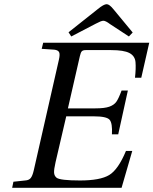

<svg xmlns="http://www.w3.org/2000/svg" viewBox="-20 -896 732 916"><path d="M307 -742 447 -853Q475 -876 489 -876Q502 -876 522 -851L613 -741L595 -722L505 -781Q484 -797 473 -797Q463 -797 437 -783L320 -722ZM38 0 44 -29 100 -35Q118 -36 126.5 -46.5Q135 -57 141 -83L261 -611Q267 -637 262 -647Q257 -657 239 -659L179 -663L186 -692H692L654 -525H624Q629 -570 626.5 -599.5Q624 -629 597.5 -643Q571 -657 510 -657H389Q376 -657 370.5 -651.5Q365 -646 361 -628L304 -379H435Q479 -379 501.5 -387Q524 -395 535 -410.5Q546 -426 560 -464H590L544 -255H514Q517 -308 503 -324.5Q489 -341 427 -341H296L245 -122Q237 -87 238 -72Q239 -57 250 -48Q267 -35 362 -35Q458 -35 501 -61Q544 -87 581 -176H611L560 0Z"/></svg>

Font: Lingua Franca
Style: Italic
Weight: 400
Italic angle: -13°
Version: Version 1.19